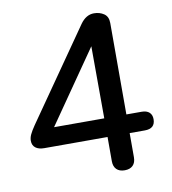

<svg xmlns="http://www.w3.org/2000/svg" viewBox="-78 -745 737 821"><g transform="rotate(-10 290.5 -335.0)"><path d="M350 -41V-146H75Q51 -146 37.5 -156.5Q24 -167 24 -187Q24 -200 30.5 -214Q37 -228 52 -250L325 -642Q350 -677 384 -677Q409 -677 427.5 -664.5Q446 -652 446 -624V-227H512Q534 -227 545.5 -216.5Q557 -206 557 -187Q557 -146 512 -146H446V-41Q446 -18 433.5 -5.5Q421 7 398 7Q375 7 362.5 -5.5Q350 -18 350 -41ZM349 -540 132 -227H350Z"/></g></svg>

Font: SN Pro
Style: Regular
Weight: 400
Designer: Tobias Whetton
Foundry: Supernotes
Version: Version 1.003